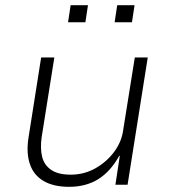

<svg xmlns="http://www.w3.org/2000/svg" viewBox="-20 -714 655 742"><path d="M247 8Q187 8 148.5 -14.5Q110 -37 95.5 -80Q81 -123 90 -181L139 -492H190L141 -184Q135 -142 142.5 -109.5Q150 -77 177 -58Q204 -39 253 -39Q305 -39 348.5 -63.5Q392 -88 421 -127Q450 -166 456 -211L501 -492H551L473 0H426L443 -112H441Q407 -51 359.5 -21.5Q312 8 247 8ZM423 -628 433 -694H500L490 -628ZM243 -628 253 -694H320L310 -628Z"/></svg>

Font: Nunito Sans 7pt ExtraLight
Style: Italic
Weight: 250
Italic angle: -9°
Designer: Vernon Adams
Foundry: Vernon Adams
Version: Version 3.101;gftools[0.9.27]